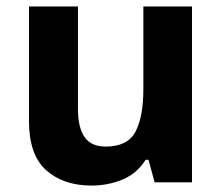

<svg xmlns="http://www.w3.org/2000/svg" viewBox="-20 -566 690 596"><path d="M576 -546V0H460L441 -70H432Q406 -28 361 -9Q316 10 264 10Q177 10 123.5 -37.5Q70 -85 70 -190V-546H222V-228Q222 -170 242.5 -140.5Q263 -111 308 -111Q376 -111 400.5 -157Q425 -203 425 -290V-546Z"/></svg>

Font: Noto Sans Cherokee
Style: Bold
Weight: 700
Designer: Monotype Design Team
Foundry: Monotype Imaging Inc.
Version: Version 2.001; ttfautohint (v1.8.4.7-5d5b)